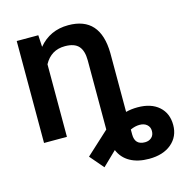

<svg xmlns="http://www.w3.org/2000/svg" viewBox="-109 -643 941 961"><g transform="rotate(-15 361.0 -162.5)"><path d="M377.4 -342.3Q377.4 -392.6 355.7 -416.7Q334 -440.9 284.7 -440.9Q212.9 -440.9 177.7 -376V0H59.1V-528.3H170.9L174.3 -467.3Q232.9 -538.1 328.1 -538.1Q493.2 -538.1 496.1 -349.1V-43.9Q524.4 -51.3 557.1 -51.3Q627 -51.3 667 -15.9Q707 19.5 707 80.1Q707 139.6 663.8 176.3Q620.6 212.9 547.4 212.9Q489.3 212.9 449.5 190.7Q409.7 168.5 392.1 126L319.8 195.8L258.8 124.5L377.4 15.6ZM543.9 36.1Q521 36.1 496.1 47.4V73.2Q496.1 127.4 548.8 127.4Q569.3 127.4 582.8 115.2Q596.2 103 596.2 81.5Q596.2 61 582 48.6Q567.9 36.1 543.9 36.1Z"/></g></svg>

Font: Roboto Medium
Style: Regular
Weight: 500
Designer: Google
Version: Version 2.134; 2016; ttfautohint (v1.6)